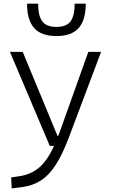

<svg xmlns="http://www.w3.org/2000/svg" viewBox="-20 -803 626 1057"><path d="M44.4 234.4 41.5 173.8 90.3 166.5Q151.4 156.7 195.8 119.1Q240.2 81.5 277.8 0H253.9L34.7 -517.6H105L296.4 -55.2H300.8Q303.7 -62.5 306.6 -70.3L466.3 -517.6H536.6L358.9 -45.9Q323.7 47.4 286.9 104.5Q250 161.6 205.3 190.4Q160.6 219.2 102.1 227.1ZM290.5 -604.5Q207 -604.5 168 -648.7Q128.9 -692.9 128.9 -782.7H189.9Q189.9 -715.8 212.9 -685.3Q235.8 -654.8 290.5 -654.8Q346.2 -654.8 368.7 -685.8Q391.1 -716.8 391.1 -782.7H452.1Q452.1 -692.4 412.8 -648.4Q373.5 -604.5 290.5 -604.5Z"/></svg>

Font: Caskaydia Cove Light
Style: Regular
Weight: 300
Monospace: yes
Designer: Aaron Bell
Foundry: Saja Typeworks
Version: Version 4.300; ttfautohint (v1.8.3)